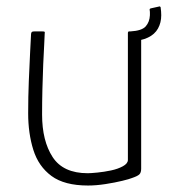

<svg xmlns="http://www.w3.org/2000/svg" viewBox="-20 -569 533 593"><path d="M252 4Q179 4 139 -25.5Q99 -55 83 -106Q67 -157 67 -219Q67 -270 69 -319Q71 -368 73 -407Q75 -446 76 -465Q77 -470 79.5 -471Q82 -472 87 -472H110Q116 -472 117.5 -471Q119 -470 118 -464Q118 -456 116.5 -431Q115 -406 113.5 -370.5Q112 -335 111 -294.5Q110 -254 110 -215Q110 -134 142.5 -84Q175 -34 251 -34Q260 -34 280.5 -36Q301 -38 322.5 -42.5Q344 -47 359.5 -55.5Q375 -64 375 -75V-467Q375 -469 376 -470.5Q377 -472 378 -472H411Q413 -472 414.5 -471Q416 -470 416 -467V-48Q416 -36 410.5 -30.5Q405 -25 387 -19Q380 -16 357.5 -10.5Q335 -5 306 -0.5Q277 4 252 4ZM472 -549Q474 -550 476 -547Q477 -540 477.5 -534Q478 -528 478 -522Q478 -499 468 -481Q458 -463 437 -453Q416 -443 383 -441Q380 -441 380 -444V-469Q380 -472 383 -472Q418 -474 430 -487.5Q442 -501 443 -522Q443 -526 443 -530.5Q443 -535 442 -539Q442 -542 445 -543Z"/></svg>

Font: Glory Thin ExtraLight
Style: Regular
Weight: 250
Version: Version 1.011